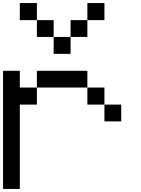

<svg xmlns="http://www.w3.org/2000/svg" viewBox="-20 -1243 929 1263"><path d="M667 -444.3Q667 -471.7 667 -554.7Q694.3 -554.7 777.3 -554.7Q777.3 -527.3 777.3 -444.3Q750 -444.3 667 -444.3ZM554.7 -554.7Q554.7 -583 554.7 -667Q583 -667 667 -667Q667 -638.7 667 -554.7Q638.7 -554.7 554.7 -554.7ZM0 0Q0 -194.3 0 -777.3Q27.3 -777.3 110.4 -777.3Q110.4 -750 110.4 -667Q138.7 -667 222.7 -667Q222.7 -638.7 222.7 -554.7Q194.3 -554.7 110.4 -554.7Q110.4 -416 110.4 0Q83 0 0 0ZM222.7 -667Q222.7 -694.3 222.7 -777.3Q305.7 -777.3 554.7 -777.3Q554.7 -750 554.7 -667Q471.7 -667 222.7 -667ZM333 -888.7Q333 -917 333 -1000Q360.4 -1000 444.3 -1000Q444.3 -972.7 444.3 -888.7Q417 -888.7 333 -888.7ZM222.7 -1000Q222.7 -1027.3 222.7 -1110.4Q250 -1110.4 333 -1110.4Q333 -1083 333 -1000Q305.7 -1000 222.7 -1000ZM444.3 -1000Q444.3 -1027.3 444.3 -1110.4Q471.7 -1110.4 554.7 -1110.4Q554.7 -1083 554.7 -1000Q527.3 -1000 444.3 -1000ZM110.4 -1110.4Q110.4 -1138.7 110.4 -1222.7Q138.7 -1222.7 222.7 -1222.7Q222.7 -1194.3 222.7 -1110.4Q194.3 -1110.4 110.4 -1110.4ZM554.7 -1110.4Q554.7 -1138.7 554.7 -1222.7Q583 -1222.7 667 -1222.7Q667 -1194.3 667 -1110.4Q638.7 -1110.4 554.7 -1110.4Z"/></svg>

Font: Ingsat TST_CRD
Style: Regular
Weight: 300
Designer: Tofik Waleny
Version: 1.0